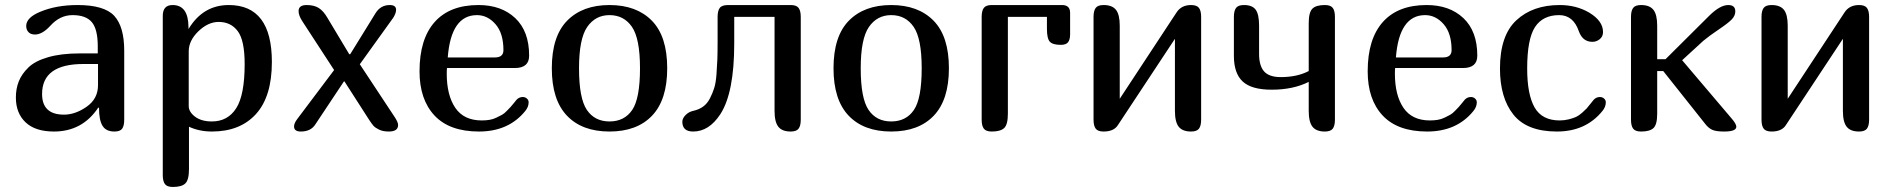

<svg xmlns="http://www.w3.org/2000/svg" viewBox="-20 -522 7518 762"><path d="M370 -95Q307 0 194 0Q120 0 81.5 -36.5Q43 -73 43 -135Q43 -170 54.5 -199Q66 -228 92.5 -254Q119 -280 171 -295Q223 -310 295 -310H368V-338Q368 -406 344.5 -434Q321 -462 268 -462Q218 -462 180 -420Q148 -385 119 -385Q102 -385 93 -394.5Q84 -404 84 -419Q84 -452 139 -475Q203 -502 288 -502Q394 -502 433.5 -459Q473 -416 473 -321V-47Q473 -23 465 -11.5Q457 0 434 0Q401 0 387 -22.5Q373 -45 373 -94ZM311 -268Q147 -268 147 -149Q147 -67 234 -67Q279 -67 324 -98.5Q369 -130 369 -184V-268Z M626 -459Q626 -502 665 -502Q727 -502 728 -416V-408H729Q786 -502 888 -502Q1059 -502 1059 -276Q1059 -139 996 -69.5Q933 0 821 0Q771 0 730 -19V149Q730 192 715.5 206Q701 220 666 220Q643 220 634.5 208.5Q626 197 626 173ZM951 -268Q951 -362 923.5 -398.5Q896 -435 848 -435Q806 -435 767.5 -398Q729 -361 729 -318V-101Q729 -78 754 -59Q779 -40 821 -40Q884 -40 917.5 -92.5Q951 -145 951 -268Z M1306 -244 1179 -439Q1165 -461 1165 -478Q1165 -502 1197 -502Q1227 -502 1245.5 -490Q1264 -478 1279 -452L1366 -307H1370L1470 -469Q1490 -502 1527 -502Q1552 -502 1552 -483Q1552 -470 1541 -452L1408 -267L1548 -55Q1560 -36 1560 -26Q1560 0 1523 0Q1500 0 1484.5 -7.5Q1469 -15 1462 -23Q1455 -31 1444 -48L1347 -199H1345L1232 -29Q1214 0 1174 0Q1147 0 1147 -20Q1147 -33 1160 -50Z M2030 -126Q2040 -137 2055 -137Q2064 -137 2071 -131Q2078 -125 2078 -116Q2078 -98 2065 -82Q1999 0 1881 0Q1764 0 1704.5 -63.5Q1645 -127 1645 -239Q1645 -367 1705 -434.5Q1765 -502 1879 -502Q1970 -502 2025 -450Q2080 -398 2080 -301Q2080 -252 2023 -252H1754Q1753 -244 1753 -230Q1753 -144 1787 -94Q1821 -44 1892 -44Q1909 -44 1923.5 -46.5Q1938 -49 1951 -55.5Q1964 -62 1972.5 -66.5Q1981 -71 1991.5 -82Q2002 -93 2006 -97Q2010 -101 2019.5 -113Q2029 -125 2030 -126ZM1873 -462Q1770 -462 1757 -294H1944Q1978 -294 1978 -323Q1978 -390 1946.5 -426Q1915 -462 1873 -462Z M2170 -251Q2170 -378 2231 -440Q2292 -502 2399 -502Q2506 -502 2567 -440Q2628 -378 2628 -251Q2628 -126 2568 -63Q2508 0 2399 0Q2290 0 2230 -63Q2170 -126 2170 -251ZM2520 -251Q2520 -369 2488 -415.5Q2456 -462 2399 -462Q2343 -462 2310.5 -415Q2278 -368 2278 -251Q2278 -132 2309 -86Q2340 -40 2399 -40Q2458 -40 2489 -85.5Q2520 -131 2520 -251Z M3158 -47Q3158 -23 3149.5 -11.5Q3141 0 3118 0Q3084 0 3069 -19Q3054 -38 3054 -82V-455H2894V-350Q2894 -154 2839 -69Q2794 0 2731 0Q2688 0 2688 -39Q2688 -52 2700.5 -65Q2713 -78 2731 -82Q2754 -87 2770.5 -99Q2787 -111 2797.5 -131.5Q2808 -152 2814.5 -172.5Q2821 -193 2823.5 -226.5Q2826 -260 2827 -286.5Q2828 -313 2828 -356V-455Q2828 -479 2836.5 -490.5Q2845 -502 2870 -502H3118Q3141 -502 3149.5 -490.5Q3158 -479 3158 -455Z M3288 -251Q3288 -378 3349 -440Q3410 -502 3517 -502Q3624 -502 3685 -440Q3746 -378 3746 -251Q3746 -126 3686 -63Q3626 0 3517 0Q3408 0 3348 -63Q3288 -126 3288 -251ZM3638 -251Q3638 -369 3606 -415.5Q3574 -462 3517 -462Q3461 -462 3428.5 -415Q3396 -368 3396 -251Q3396 -132 3427 -86Q3458 -40 3517 -40Q3576 -40 3607 -85.5Q3638 -131 3638 -251Z M3876 -455Q3876 -479 3884.5 -490.5Q3893 -502 3916 -502H4195Q4227 -502 4227 -471V-386Q4227 -365 4219 -354.5Q4211 -344 4190 -344Q4158 -344 4146.5 -356.5Q4135 -369 4135 -408V-455H3980V-71Q3980 -28 3965.5 -14Q3951 0 3916 0Q3893 0 3884.5 -11.5Q3876 -23 3876 -47Z M4747 -47Q4747 -23 4738.5 -11.5Q4730 0 4707 0Q4673 0 4658 -19Q4643 -38 4643 -82V-368L4417 -26Q4401 0 4360 0Q4337 0 4328.5 -11.5Q4320 -23 4320 -47V-455Q4320 -479 4328.5 -490.5Q4337 -502 4360 -502Q4394 -502 4409 -483Q4424 -464 4424 -420V-130L4649 -472Q4668 -502 4707 -502Q4730 -502 4738.5 -490.5Q4747 -479 4747 -455Z M4977 -308Q4977 -261 4997 -238.5Q5017 -216 5063 -216Q5128 -216 5174 -240V-430Q5174 -473 5188.5 -487.5Q5203 -502 5238 -502Q5261 -502 5269.5 -490.5Q5278 -479 5278 -455V-47Q5278 -23 5269.5 -11.5Q5261 0 5238 0Q5204 0 5189 -19Q5174 -38 5174 -82V-197Q5112 -166 5027 -166Q4947 -166 4912 -198.5Q4877 -231 4877 -300V-455Q4877 -479 4885.5 -490.5Q4894 -502 4917 -502Q4950 -502 4963.5 -483.5Q4977 -465 4977 -420Z M5793 -126Q5803 -137 5818 -137Q5827 -137 5834 -131Q5841 -125 5841 -116Q5841 -98 5828 -82Q5762 0 5644 0Q5527 0 5467.5 -63.5Q5408 -127 5408 -239Q5408 -367 5468 -434.5Q5528 -502 5642 -502Q5733 -502 5788 -450Q5843 -398 5843 -301Q5843 -252 5786 -252H5517Q5516 -244 5516 -230Q5516 -144 5550 -94Q5584 -44 5655 -44Q5672 -44 5686.5 -46.5Q5701 -49 5714 -55.5Q5727 -62 5735.5 -66.5Q5744 -71 5754.5 -82Q5765 -93 5769 -97Q5773 -101 5782.5 -113Q5792 -125 5793 -126ZM5636 -462Q5533 -462 5520 -294H5707Q5741 -294 5741 -323Q5741 -390 5709.5 -426Q5678 -462 5636 -462Z M6305 -126Q6315 -137 6330 -137Q6339 -137 6346 -131Q6353 -125 6353 -116Q6353 -98 6340 -82Q6274 0 6159 0Q6040 0 5986.5 -67Q5933 -134 5933 -250Q5933 -381 5998 -441.5Q6063 -502 6170 -502Q6236 -502 6287 -472Q6342 -439 6342 -395Q6342 -377 6329 -366.5Q6316 -356 6300 -356Q6261 -356 6246 -398Q6224 -462 6168 -462Q6103 -462 6072 -414.5Q6041 -367 6041 -250Q6041 -147 6070.5 -95.5Q6100 -44 6170 -44Q6189 -44 6206.5 -48.5Q6224 -53 6235 -58Q6246 -63 6259 -74.5Q6272 -86 6277 -91.5Q6282 -97 6292.5 -110.5Q6303 -124 6305 -126Z M6557 -287H6590L6765 -461Q6807 -502 6839 -502Q6867 -502 6867 -477Q6867 -459 6852 -444Q6837 -429 6800.5 -404.5Q6764 -380 6740 -360Q6720 -342 6656 -283L6853 -51Q6871 -30 6871 -19Q6871 0 6823 0Q6790 0 6775 -7Q6760 -14 6747 -31L6581 -240H6557V-71Q6557 -28 6542.5 -14Q6528 0 6493 0Q6470 0 6461.5 -11.5Q6453 -23 6453 -47V-455Q6453 -479 6461.5 -490.5Q6470 -502 6493 -502Q6527 -502 6542 -483Q6557 -464 6557 -420Z M7398 -47Q7398 -23 7389.5 -11.5Q7381 0 7358 0Q7324 0 7309 -19Q7294 -38 7294 -82V-368L7068 -26Q7052 0 7011 0Q6988 0 6979.5 -11.5Q6971 -23 6971 -47V-455Q6971 -479 6979.5 -490.5Q6988 -502 7011 -502Q7045 -502 7060 -483Q7075 -464 7075 -420V-130L7300 -472Q7319 -502 7358 -502Q7381 -502 7389.5 -490.5Q7398 -479 7398 -455Z"/></svg>

Font: Marmelad
Style: Regular
Weight: 400
Designer: Manvel Shmavonyan
Foundry: Cyreal
Version: Version 1.001;PS 001.001;hotconv 1.0.88;makeotf.lib2.5.64775